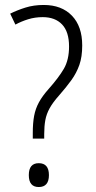

<svg xmlns="http://www.w3.org/2000/svg" viewBox="-20 -744 387 773"><path d="M112 -186V-209Q112 -249 117.5 -278Q123 -307 137 -332.5Q151 -358 176 -386Q216 -431 237 -467Q258 -503 258 -557Q258 -616 230 -645.5Q202 -675 152 -675Q121 -675 93.5 -666.5Q66 -658 42 -645L21 -689Q49 -703 82.5 -713.5Q116 -724 156 -724Q228 -724 269.5 -681Q311 -638 311 -561Q311 -515 299.5 -482.5Q288 -450 267.5 -421.5Q247 -393 218 -360Q193 -332 180 -308.5Q167 -285 162.5 -260.5Q158 -236 158 -204V-186ZM96 -39Q96 -87 136 -87Q177 -87 177 -39Q177 9 136 9Q96 9 96 -39Z"/></svg>

Font: Noto Sans Sinhala UI Condensed Light
Style: Regular
Weight: 300
Width: 3
Designer: Jelle Bosma - Monotype Design Team
Foundry: Monotype Imaging Inc.
Version: Version 2.006; ttfautohint (v1.8.4.7-5d5b)